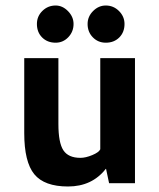

<svg xmlns="http://www.w3.org/2000/svg" viewBox="-20 -665 578 697"><path d="M364 -52Q314 12 227 12Q141 12 104.5 -32.5Q68 -77 68 -182V-454H192V-215Q192 -147 210 -119.5Q228 -92 272 -92Q291 -92 315 -102Q339 -112 344 -123V-454H470V0H376L365 -52ZM114 -578Q114 -606 134 -625.5Q154 -645 182 -645Q207 -645 227 -624.5Q247 -604 247 -578Q247 -550 228 -530Q209 -510 182 -510Q152 -510 133 -529Q114 -548 114 -578ZM298 -578Q298 -605 318 -625Q338 -645 364 -645Q392 -645 412 -625Q432 -605 432 -578Q432 -548 413 -529Q394 -510 364 -510Q336 -510 317 -529.5Q298 -549 298 -578Z"/></svg>

Font: Tajawal
Style: Bold
Weight: 700
Designer: Boutros Fonts
Foundry: Created by Boutros International 2017
Version: Version 1.700